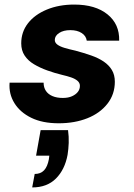

<svg xmlns="http://www.w3.org/2000/svg" viewBox="-20 -528 585 841"><path d="M237 12Q166 12 117 -12Q68 -36 43 -76.5Q18 -117 22 -166H171Q171 -145 181 -130Q191 -115 210 -107Q229 -99 255 -99Q279 -99 295.5 -106.5Q312 -114 321 -125.5Q330 -137 330 -152Q330 -165 319.5 -174Q309 -183 291.5 -189Q274 -195 252 -200Q219 -208 187 -219.5Q155 -231 129 -246.5Q103 -262 88 -284.5Q73 -307 73 -338Q73 -388 102.5 -426Q132 -464 185 -486Q238 -508 305 -508Q398 -508 451 -465Q504 -422 502 -350H360Q357 -371 337.5 -383.5Q318 -396 288 -396Q258 -396 239 -383.5Q220 -371 220 -353Q220 -341 231.5 -332.5Q243 -324 263.5 -318Q284 -312 311 -306Q348 -296 379.5 -285Q411 -274 434 -258.5Q457 -243 470 -221.5Q483 -200 483 -170Q483 -115 450.5 -73.5Q418 -32 362.5 -10Q307 12 237 12ZM121 293 132 234Q158 234 173 218Q188 202 194 170L196 154H138L158 42H278Q282 71 281 98Q280 125 276 150Q264 215 225 254Q186 293 121 293Z"/></svg>

Font: DM Sans 24pt Black
Style: Italic
Weight: 900
Italic angle: -10°
Designer: Colophon Foundry, Jonny Pinhorn
Foundry: Colophon Foundry
Version: Version 4.004;gftools[0.9.30]